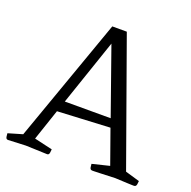

<svg xmlns="http://www.w3.org/2000/svg" viewBox="-138 -822 937 944"><g transform="rotate(20 331.0 -350.0)"><path d="M2 0Q-9 1 -11 -12Q-13 -25 -13 -30L62 -52L292 -700H368L600 -52L675 -30Q675 -25 673 -12.5Q671 0 660 0Q660 0 653.5 0Q647 0 626 -1Q605 -2 561 -4Q507 -2 482 -1Q457 0 449.5 0Q442 0 442 0Q431 0 429 -12Q427 -24 427 -30L517 -52L454 -229L179 -215L124 -52L219 -30Q219 -24 217 -11.5Q215 1 204 0L93 -4ZM199 -273H439L317 -619Z"/></g></svg>

Font: Mate
Style: Regular
Weight: 400
Designer: Eduardo Rodriguez Tunni
Foundry: Eduardo Rodriguez Tunni
Version: Version 1.003; ttfautohint (v1.8.4.7-5d5b);gftools[0.9.24]